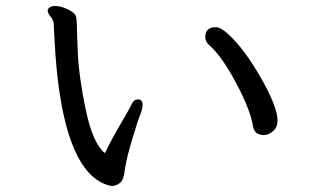

<svg xmlns="http://www.w3.org/2000/svg" viewBox="-20 -660 1040 637"><path d="M856 -211.9Q825.2 -211.9 819.8 -238.8Q812 -293 763.9 -383.5Q715.8 -474.1 674.8 -509.8Q660.6 -522 661.1 -537.1Q661.1 -570.3 696.8 -569.8Q712.9 -569.8 740.2 -543.9Q790 -498 844.5 -403.6Q898.9 -309.1 900.9 -262.2Q900.9 -237.3 885.5 -224.6Q870.1 -211.9 856 -211.9ZM352.1 -43Q340.8 -43 316.9 -54.2Q190.9 -119.1 164.1 -476.1Q160.2 -535.2 158.2 -580.1Q157.2 -594.2 147.7 -604.7Q138.2 -615.2 138.2 -627Q143.1 -640.1 164.1 -640.1Q182.1 -640.1 205.6 -628.7Q229 -617.2 231.9 -605.7Q234.9 -594.2 234.9 -575.7Q234.9 -557.1 238.5 -479.5Q242.2 -401.9 265.1 -293Q288.1 -184.1 328.1 -151.9Q350.1 -197.8 379.6 -247.8Q409.2 -297.9 416.5 -314Q423.8 -330.1 438 -330.1Q453.1 -330.1 453.1 -312Q453.1 -298.8 444.6 -277.8Q436 -256.8 417 -192.4Q397.9 -127.9 394 -95Q390.1 -62 377.2 -52.5Q364.3 -43 352.1 -43Z"/></svg>

Font: LXGW WenKai Screen R
Style: Regular
Weight: 400
Designer: Fontworks Inc.
Version: Version 1.235;May 31, 2022